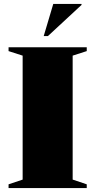

<svg xmlns="http://www.w3.org/2000/svg" viewBox="-20 -955 484 975"><path d="M420.5 -19V0H23.5V-19L95 -43V-672.5L23.5 -695.5V-715H420.5V-695.5L349 -672.5V-43ZM202 -772 250.5 -935H394V-930L223.5 -772Z"/></svg>

Font: Newsreader Display ExtraBold
Style: Regular
Weight: 800
Designer: Hugues Gentile
Foundry: Production Type
Version: Version 1.001